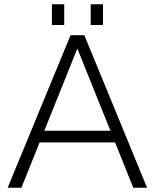

<svg xmlns="http://www.w3.org/2000/svg" viewBox="-20 -886 730 906"><path d="M609 0H674L378 -720H313L16 0H81L167 -214H523ZM189 -269 345 -657 501 -269ZM225 -768H283V-866H225ZM408 -768H466V-866H408Z"/></svg>

Font: Aspekta 250
Style: Regular
Weight: 250
Designer: Ivo Dolenc
Version: Version 2.000